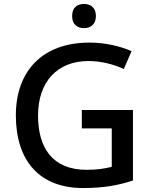

<svg xmlns="http://www.w3.org/2000/svg" viewBox="-20 -939 767 969"><path d="M404 -919C371 -919 344 -902 344 -858C344 -815 371 -797 404 -797C436 -797 464 -815 464 -858C464 -902 436 -919 404 -919ZM393 -384V-291H544V-97C511 -89 474 -82 417 -82C243 -82 172 -195 172 -356C172 -525 268 -631 427 -631C493 -631 556 -613 605 -591L644 -681C583 -707 510 -724 431 -724C195 -724 60 -581 60 -357C60 -127 180 10 399 10C500 10 575 -3 651 -28V-384Z"/></svg>

Font: Noto Sans Arabic UI Md
Style: Regular
Weight: 500
Designer: Monotype Design Team, Nadine Chahine and Nizar Qandah
Foundry: Monotype Imaging Inc.
Version: Version 2.010